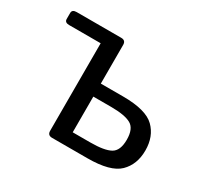

<svg xmlns="http://www.w3.org/2000/svg" viewBox="-114 -663 854 812"><g transform="rotate(30 313.5 -256.5)"><path d="M46.4 -449.2Q24.4 -449.2 24.4 -466.3V-495.6Q24.4 -512.7 46.4 -512.7H264.2Q286.1 -512.7 286.1 -490.7V-301.8H394.5Q506.8 -301.8 548.8 -260.5Q590.8 -219.2 590.8 -150.9Q590.8 -82.5 548.8 -41.3Q506.8 0 394.5 0H222.2Q200.2 0 200.2 -22V-449.2ZM286.1 -64H372.1Q440.4 -64 470.2 -80.6Q500 -97.2 500 -150.9Q500 -204.6 470.2 -221.4Q440.4 -238.3 372.1 -238.3H286.1Z"/></g></svg>

Font: Istok Web
Style: Regular
Weight: 400
Designer: Andrey V. Panov
Foundry: Andrey V. Panov
Version: Version 1.0.2g